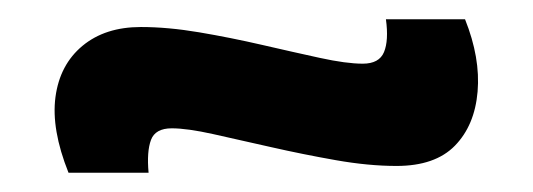

<svg xmlns="http://www.w3.org/2000/svg" viewBox="-20 -416 552 199"><path d="M391 -244Q362 -244 328 -250Q294 -256 261 -263.5Q228 -271 201 -277Q174 -283 158 -283Q141 -283 136.5 -271Q132 -259 134 -237H51Q33 -282 37.5 -315.5Q42 -349 65.5 -368.5Q89 -388 126 -388Q154 -388 186.5 -382.5Q219 -377 251.5 -369.5Q284 -362 311.5 -356Q339 -350 356 -350Q373 -350 378 -362Q383 -374 380 -396H462Q478 -356 475 -321Q472 -286 451.5 -265Q431 -244 391 -244Z"/></svg>

Font: Bricolage Grotesque 36pt SemiBold
Style: Regular
Weight: 600
Designer: Mathieu Triay
Foundry: Atelier Triay
Version: Version 1.001;gftools[0.9.33.dev8+g029e19f]